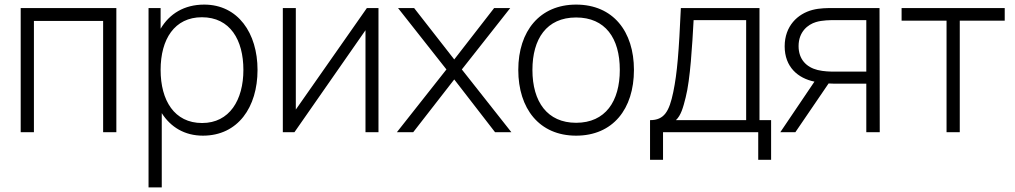

<svg xmlns="http://www.w3.org/2000/svg" viewBox="-20 -575 4414 835"><path d="M127.5 0V-484H428.5V0H486V-540H70V0Z M868 -555C781 -555 717 -515 678.5 -450V-540H626V240H683.5V-83C722 -22.5 782.5 15 862.5 15C1015 15 1100 -109 1100 -271C1100 -431 1015 -555 868 -555ZM859 -40C738 -40 678.5 -138.5 678.5 -271C678.5 -404.5 739 -500 858 -500C981 -500 1038.5 -401 1038.5 -271C1038.5 -140 978 -40 859 -40Z M1575.5 -540 1266.5 -98.5V-540H1210V0H1260.5L1569.5 -443.5V0H1626V-540Z M1777 0 1955.5 -229.5 2133 0H2204L1988.5 -273L2199 -540H2129L1955.5 -316.5L1781 -540H1711L1921.5 -273L1706 0Z M2485.5 15C2645 15 2737 -100.5 2737 -271C2737 -438 2646.5 -555 2485.5 -555C2328 -555 2234 -440.5 2234 -271C2234 -103 2325 15 2485.5 15ZM2485.5 -41C2360.5 -41 2295.5 -132 2295.5 -271C2295.5 -405 2356.5 -499 2485.5 -499C2612 -499 2675.5 -409.5 2675.5 -271C2675.5 -134.5 2613 -41 2485.5 -41Z M2863.5 120V0H3277.5V120H3333.5V-52.5H3283V-540H2941C2932.5 -353.5 2925.5 -258.5 2908 -174.5C2890.5 -90.5 2869 -52.5 2807 -52.5V120ZM2919.5 -52.5C2941.5 -73 2951 -107 2962 -151.5C2982 -229.5 2990.5 -378.5 2996.5 -487.5H3225V-52.5Z M3805 -540H3603C3578.5 -540 3545 -540 3514 -532C3448.5 -515 3392.5 -461.5 3392.5 -373.5C3392.5 -283.5 3450.5 -234.5 3522 -220L3373.5 0H3439L3583.5 -212C3592.5 -211.5 3601.5 -211 3611 -211H3747.5V0H3806ZM3610.5 -263.5C3591 -263.5 3562.5 -264 3536 -270.5C3487.5 -282.5 3453 -316.5 3453 -374.5C3453 -437 3493.5 -468.5 3528.5 -479C3556 -487.5 3592.5 -487.5 3610.5 -487.5H3747.5V-263.5Z M4154 0V-485H4349.5V-540H3901V-485H4096.5V0Z"/></svg>

Font: Hauora Light
Style: Regular
Weight: 300
Designer: Wayne Shih
Foundry: WCYS
Version: Version 1.001;hotconv 1.0.109;makeotfexe 2.5.65596